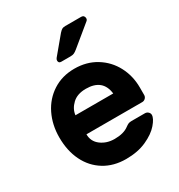

<svg xmlns="http://www.w3.org/2000/svg" viewBox="-178 -865 929 995"><g transform="rotate(-30 287.0 -367.5)"><path d="M417 -495.5C379.7 -518.5 336.7 -530 288 -530C239.3 -530 196.3 -518 159 -494C121.7 -470 93 -437.5 73 -396.5C53 -355.5 43 -310 43 -260C43 -206.7 53 -159.7 73 -119C93 -78.3 121.5 -46.7 158.5 -24C195.5 -1.3 238.7 10 288 10C334.7 10 375.3 2.2 410 -13.5C444.7 -29.2 471.2 -47.7 489.5 -69C507.8 -90.3 517 -108 517 -122C517 -128.7 514.3 -134.5 509 -139.5C503.7 -144.5 497.3 -147 490 -147H410C402 -147 395.7 -146 391 -144C386.3 -142 380.3 -138.3 373 -133C353 -117.7 324.7 -110 288 -110C256.7 -110 229.7 -118.5 207 -135.5C184.3 -152.5 173 -175.3 173 -204H507C514.3 -204 520.7 -206.7 526 -212C531.3 -217.3 534 -223.7 534 -231V-276C534 -322 523.8 -364.3 503.5 -403C483.2 -441.7 454.3 -472.5 417 -495.5ZM399 -318H173C175.7 -342 186.8 -363.3 206.5 -382C226.2 -400.7 253.3 -410 288 -410C354.7 -410 391.7 -379.3 399 -318ZM340 -741.5C335.3 -739.2 329.3 -734 322 -726L237 -624C233.7 -619.3 232 -615 232 -611C232 -600.3 237.3 -595 248 -595H303C312.3 -595 319.8 -596.3 325.5 -599C331.2 -601.7 337.7 -606 345 -612L468 -713C471.3 -716.3 473 -720.3 473 -725C473 -731 471.3 -735.8 468 -739.5C464.7 -743.2 460 -745 454 -745H359C351 -745 344.7 -743.8 340 -741.5Z"/></g></svg>

Font: Rubik
Style: Regular
Weight: 500
Designer: Hubert & Fischer
Foundry: Hubert & Fischer
Version: Version 1.100